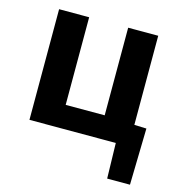

<svg xmlns="http://www.w3.org/2000/svg" viewBox="-103 -583 820 870"><g transform="rotate(15 307.5 -148.5)"><path d="M68 -491H209V-80H392V-491H533V-73L590 -71L584 194H477L473 28H68Z"/></g></svg>

Font: LINE Seed Sans KR Bold
Style: Regular
Weight: 700
Designer: LINE BX Design & Sandoll Inc & Dalton Maag Ltd
Foundry: Sandoll Inc.
Version: Version 1.000